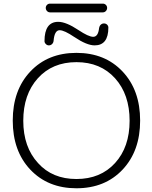

<svg xmlns="http://www.w3.org/2000/svg" viewBox="-20 -1057 832 1051"><path d="M188.5 -164.1Q266.6 -77.1 398.4 -77.1Q530.3 -77.1 609.9 -164.6Q689.5 -252 689.5 -396Q689.5 -540 609.9 -628.4Q530.3 -716.8 398.4 -716.8Q266.6 -716.8 187 -628.4Q107.4 -540 107.4 -396Q107.4 -252 188.5 -164.1ZM145.5 -128.9Q49.8 -230.5 49.8 -397Q49.8 -563.5 146 -665.5Q242.2 -767.6 398.4 -767.6Q554.7 -767.6 650.9 -665.5Q747.1 -563.5 747.1 -397Q747.1 -230.5 650.9 -128.4Q554.7 -26.4 398.4 -26.4Q242.2 -26.4 145.5 -128.9ZM409.2 -892.6Q464.8 -855.5 490.2 -855.5Q517.6 -855.5 522.5 -904.3Q524.4 -915 531.7 -921.9Q539.1 -928.7 548.8 -928.7Q559.6 -928.7 566.4 -921.9Q573.2 -915 573.2 -906.2Q573.2 -808.6 498 -808.6Q455.1 -808.6 386.7 -854.5Q332 -891.6 306.6 -891.6Q278.3 -891.6 273.4 -834Q272.5 -823.2 265.1 -815.9Q257.8 -808.6 247.6 -808.6Q237.3 -808.6 230.5 -816.4Q223.6 -823.2 223.6 -832Q223.6 -937.5 298.8 -937.5Q341.8 -937.5 409.2 -892.6ZM253.9 -989.3Q244.1 -989.3 237.3 -996.6Q230.5 -1003.9 230.5 -1013.7Q230.5 -1023.4 237.3 -1030.3Q244.1 -1037.1 253.9 -1037.1H543Q552.7 -1037.1 559.6 -1030.3Q566.4 -1023.4 566.4 -1013.7Q566.4 -1003.9 559.6 -996.6Q552.7 -989.3 543 -989.3Z"/></svg>

Font: Gen Jyuu Gothic P Light
Style: Regular
Weight: 200
Designer: [Source Han Sans]
Ryoko NISHIZUKA  (kana & ideographs); Paul D. Hunt (Latin, Greek & Cyrillic); Wenlong ZHANG  (bopomofo
Version: Version 1.002.20150607